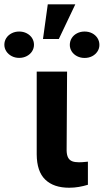

<svg xmlns="http://www.w3.org/2000/svg" viewBox="-104 -861 479 887"><path d="M205.9 -530.3 203.8 -164.9Q204.4 -144.6 210.7 -132.8Q217 -121 229.3 -116.1Q241.6 -111.3 260.4 -111.3Q275.4 -111.3 294.1 -113.4Q299.5 -114.2 302.1 -114.2V-7.4Q282 -1.2 260.4 2.5Q238.8 6.3 215.2 6.3Q144.2 6.3 105.2 -31.1Q66.1 -68.4 65.6 -147.9V-530.3ZM116.7 -840.9H243.9L167.8 -680.9H94.6ZM-15.4 -715.3Q3.9 -715.3 19.6 -707.1Q35.3 -698.9 44.2 -685Q53 -671 53 -654.2Q53 -637.9 44.2 -623.9Q35.3 -610 19.6 -601.8Q3.9 -593.6 -15.4 -593.6Q-34.6 -593.6 -50.1 -601.8Q-65.7 -610 -74.8 -623.9Q-83.9 -637.9 -83.9 -654.2Q-83.9 -671 -75.1 -685Q-66.2 -698.9 -50.4 -707.1Q-34.6 -715.3 -15.4 -715.3ZM286.8 -715.3Q306.1 -715.3 321.5 -707.4Q337 -699.4 346.1 -685.3Q355.2 -671.2 355.2 -653.3Q355.2 -637 346.1 -623.1Q337 -609.2 321.5 -601.2Q306.1 -593.3 286.8 -593.3Q267.6 -593.3 251.8 -601.5Q236 -609.7 227.2 -623.6Q218.5 -637.6 218.5 -653.3Q218.5 -670.6 227.2 -684.7Q236 -698.9 251.8 -707.1Q267.6 -715.3 286.8 -715.3Z"/></svg>

Font: Pretendard Std Variable
Style: Regular
Weight: 400
Designer: Base glyphs from Inter by Rasmus Andersson; Hangeul glyphs from Noto Sans CJK(Source Han Sans) by Jang Soo-young and Kan
Foundry: Kil Hyung-jin
Version: Version 1.309;Glyphs 3.2 (3225)